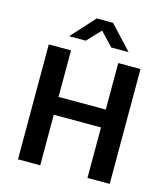

<svg xmlns="http://www.w3.org/2000/svg" viewBox="-121 -923 889 1017"><g transform="rotate(15 324.0 -414.5)"><path d="M73 0V-630H195V-375H454V-630H576V0H454V-277H195V0ZM283 -829H372L492 -700H397L327 -774L257 -700H166Z"/></g></svg>

Font: Mukta Malar SemiBold
Style: Regular
Weight: 600
Designer: Aadarsh Rajan, Girish Dalvi, Yashodeep Gholap
Foundry: Ek Type
Version: Version 2.538;PS 1.000;hotconv 16.6.51;makeotf.lib2.5.65220;